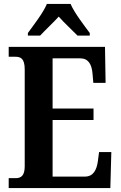

<svg xmlns="http://www.w3.org/2000/svg" viewBox="-20 -951 610 971"><path d="M121 -784V-771H183C207 -797 250 -837 277 -867C303 -837 347 -797 372 -771H434V-784C406 -822 356 -886 337 -931H217C199 -886 148 -822 121 -784ZM24 0H538L543 -182H481L475 -136C469 -92 452 -58 410 -58H246V-344H453V-402H246V-656H385C427 -656 444 -626 448 -578L452 -532H514L511 -714H24V-664H57C84 -664 105 -656 105 -600V-110C105 -63 87 -50 59 -50H24Z"/></svg>

Font: Noto Serif Armenian Condensed
Style: Bold
Weight: 700
Width: 3
Designer: Monotype Design Team
Foundry: Monotype Imaging Inc.
Version: Version 2.008